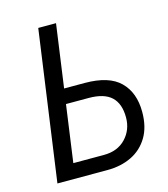

<svg xmlns="http://www.w3.org/2000/svg" viewBox="-106 -783 758 866"><g transform="rotate(-15 273.0 -350.0)"><path d="M55 0 153 -700H236L195 -406H291Q404 -406 456 -354.5Q508 -303 508 -213Q508 -143 479.5 -95.5Q451 -48 401.5 -24Q352 0 288 0ZM148 -70H291Q355 -70 393 -110Q431 -150 431 -208Q431 -272 397 -304Q363 -336 291 -336H185Z"/></g></svg>

Font: Finlandica
Style: Italic
Weight: 400
Italic angle: -8°
Designer: Niklas Ekholm, Juho Hiilivirta, Jaakko Suomalainen
Foundry: Helsinki Type Studio
Version: Version 1.064